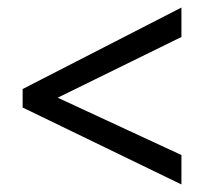

<svg xmlns="http://www.w3.org/2000/svg" viewBox="-20 -613 541 509"><path d="M40 -328V-377L461 -593V-515L133 -354L461 -202V-124Z"/></svg>

Font: Noto Sans UI Narrow
Style: Italic
Weight: 400
Width: 4
Italic angle: -12°
Designer: Monotype Design Team
Foundry: Monotype Imaging Inc.
Version: Version 1.001